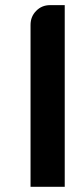

<svg xmlns="http://www.w3.org/2000/svg" viewBox="-20 -720 269 740"><path d="M229.5 0V-700.2H172.9C151.9 -700.2 133.8 -692.9 119.6 -678.2C105 -663.6 97.7 -645.5 97.7 -624V0Z"/></svg>

Font: Ya Modern Pro
Style: Bold
Weight: 700
Designer: Yahyaalaswadi
Foundry: Yahyaalaswadi
Version: Version 1.000;September 23, 2024;FontCreator 15.0.0.2974 64-